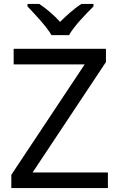

<svg xmlns="http://www.w3.org/2000/svg" viewBox="-20 -964 612 984"><path d="M244 -784H334C358 -829 421 -893 459 -931V-944H397C362 -921 324 -888 288 -852C255 -888 216 -921 181 -944H121V-931C157 -893 218 -829 244 -784ZM533 0V-80H147L523 -646V-714H50V-634H414L38 -68V0Z"/></svg>

Font: Noto Sans Arabic UI
Style: Regular
Weight: 400
Designer: Monotype Design Team, Nadine Chahine and Nizar Qandah
Foundry: Monotype Imaging Inc.
Version: Version 2.010